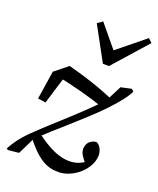

<svg xmlns="http://www.w3.org/2000/svg" viewBox="-154 -838 779 947"><g transform="rotate(20 235.5 -364.0)"><path d="M267 23C344 23 427 -49 427 -122C427 -146 415 -173 394 -181C366 -178 344 -159 344 -127C344 -105 356 -88 385 -54H400V-87C370 -62 340 -46 300 -46C256 -46 197 -63 108 -134L81 -100C155 -3 205 23 267 23ZM54 0 97 -88C189 -178 290 -257 385 -354C436 -407 470 -452 480 -477L468 -487L413 -475L370 -391C274 -288 167 -201 71 -107C29 -66 9 -35 -11 0L-3 6L54 0ZM50 -284 91 -278 146 -457 92 -423C204 -399 270 -382 362 -351L400 -400C309 -440 232 -464 142 -488L73 -433L50 -284ZM222 -751 195 -732 292 -554H324L482 -732L462 -751L292 -613H336L222 -751Z"/></g></svg>

Font: Source Serif 4 Variable
Style: Italic
Weight: 400
Italic angle: -12°
Designer: Frank Grießhammer
Foundry: Adobe Systems Incorporated
Version: Version 4.004;hotconv 1.0.116;makeotfexe 2.5.65601